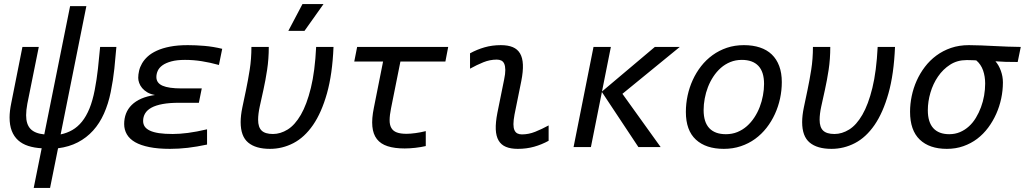

<svg xmlns="http://www.w3.org/2000/svg" viewBox="-20 -720 5018 940"><path d="M225.1 200.2H145L184.1 5.9Q147.5 3.9 118.2 -5.6Q88.9 -15.1 68.6 -33.4Q48.3 -51.8 37.6 -79.3Q26.9 -106.9 26.9 -145Q26.9 -175.8 35.2 -215.8L89.8 -490.2H169.9L113.8 -211.9Q107.9 -180.2 107.9 -155.8Q107.9 -111.3 129.4 -88.9Q150.9 -66.4 196.8 -62L323.2 -689.9H402.8L276.9 -62Q308.1 -68.4 334.2 -83.5Q360.4 -98.6 381.3 -124.5Q402.3 -150.4 418 -188.7Q433.6 -227.1 443.8 -279.8Q453.6 -330.6 459.5 -383.5Q465.3 -436.5 470.2 -490.2H549.8Q545.4 -437 539.8 -383.3Q534.2 -329.6 522 -269Q510.3 -211.4 489 -163.8Q467.8 -116.2 435.8 -80.8Q403.8 -45.4 361.1 -23.2Q318.4 -1 264.2 5.9Z M993.7 -12.2Q943.4 -1.5 899.2 3.7Q855 8.8 812 8.8Q753.9 8.8 711.4 0.2Q668.9 -8.3 641.6 -23.9Q614.3 -39.6 601.1 -62.3Q587.9 -85 587.9 -112.8Q587.9 -140.1 596.9 -163.8Q606 -187.5 624.8 -206.1Q643.6 -224.6 671.9 -237.1Q700.2 -249.5 738.8 -254.9Q716.8 -258.8 701.4 -267.8Q686 -276.9 676 -288.8Q666 -300.8 661.4 -314Q656.7 -327.1 656.7 -338.9Q656.7 -355 660.9 -373.3Q665 -391.6 675.3 -409.4Q685.5 -427.2 703.1 -443.4Q720.7 -459.5 747.8 -471.9Q774.9 -484.4 812.3 -491.7Q849.6 -499 899.9 -499Q937.5 -499 980.7 -495.4Q1023.9 -491.7 1067.9 -481L1051.8 -401.9Q1007.8 -414.1 967.5 -420.4Q927.2 -426.8 885.7 -426.8Q845.7 -426.8 818.8 -419.4Q792 -412.1 775.6 -400.4Q759.3 -388.7 752.4 -373.5Q745.6 -358.4 745.6 -342.8Q745.6 -313.5 775.9 -300.3Q806.2 -287.1 868.7 -287.1H967.8L953.6 -216.8H856Q809.6 -216.8 776.4 -210.7Q743.2 -204.6 721.9 -193.1Q700.7 -181.6 690.7 -165Q680.7 -148.4 680.7 -127.9Q680.7 -112.3 688.5 -100.6Q696.3 -88.9 713.6 -80.6Q731 -72.3 758.5 -68.1Q786.1 -64 825.7 -64Q858.9 -64 900.4 -69.3Q941.9 -74.7 993.7 -86.9Z M1612.8 -490.2Q1607.4 -357.4 1580.8 -262.9Q1554.2 -168.5 1512.5 -107.9Q1470.7 -47.4 1416.5 -19.3Q1362.3 8.8 1301.8 8.8Q1231.9 8.8 1195.1 -22Q1158.2 -52.7 1158.2 -122.1Q1158.2 -154.3 1166.5 -194.1Q1174.8 -233.9 1184.6 -280.3Q1194.3 -326.7 1202.6 -379.2Q1210.9 -431.6 1210.9 -490.2H1295.9Q1295.9 -431.2 1287.8 -378.4Q1279.8 -325.7 1269.8 -280.8Q1259.8 -235.8 1251.7 -198.7Q1243.7 -161.6 1243.7 -133.8Q1243.7 -97.2 1261 -80.6Q1278.3 -64 1316.4 -64Q1353 -64 1388.4 -85.9Q1423.8 -107.9 1452.9 -158Q1481.9 -208 1502 -289.6Q1522 -371.1 1527.8 -490.2ZM1564 -700.2 1470.7 -568.8H1391.6L1460.9 -700.2ZM1090.8 -490.2Z M2064.5 -4.9Q2041.5 0.5 2013.2 3.7Q1984.9 6.8 1961.4 6.8Q1911.6 6.8 1877.7 -4.2Q1843.8 -15.1 1825.2 -39.1Q1806.6 -63 1803 -100.8Q1799.3 -138.7 1810.5 -192.9L1855.5 -418.9H1714.4L1728.5 -490.2H2174.3L2160.6 -418.9H1940.4L1894.5 -189.9Q1887.7 -156.2 1887.5 -132.6Q1887.2 -108.9 1895.8 -93.8Q1904.3 -78.6 1922.4 -71.8Q1940.4 -64.9 1970.2 -64.9Q1988.8 -64.9 2014.4 -68.4Q2040 -71.8 2064.5 -78.1Z M2666 -30.8Q2632.3 -12.2 2595 -1.7Q2557.6 8.8 2515.1 8.8Q2480.5 8.8 2457 -1Q2433.6 -10.7 2421.1 -32Q2408.7 -53.2 2407.2 -86.4Q2405.8 -119.6 2415 -167L2448.2 -331.1Q2454.1 -358.9 2453.9 -377.7Q2453.6 -396.5 2448.7 -407.7Q2443.8 -418.9 2434.3 -423.6Q2424.8 -428.2 2412.1 -428.2Q2378.9 -428.2 2346.7 -415.3Q2314.5 -402.3 2281.2 -383.8V-459Q2314.9 -477.5 2352.3 -488.3Q2389.6 -499 2432.1 -499Q2466.8 -499 2490.2 -489.3Q2513.7 -479.5 2526.1 -458.3Q2538.6 -437 2540 -403.8Q2541.5 -370.6 2532.2 -323.2L2499 -159.2Q2493.7 -130.9 2493.7 -112.3Q2493.7 -93.8 2498.8 -82.5Q2503.9 -71.3 2513.2 -66.7Q2522.5 -62 2535.2 -62Q2568.4 -62 2600.6 -75Q2632.8 -87.9 2666 -106Z M3214.4 0H3105.5L2926.8 -269.5L2873 0H2788.1L2885.7 -490.2H2970.7L2927.2 -272L3186 -490.2H3308.1L3027.3 -260.7Z M3523.9 8.8Q3436 8.8 3387 -36.4Q3337.9 -81.5 3337.9 -171.9Q3337.9 -212.4 3346.4 -252.2Q3355 -292 3371.6 -328.4Q3388.2 -364.7 3412.6 -396Q3437 -427.2 3468.8 -450.2Q3500.5 -473.1 3538.8 -486.1Q3577.1 -499 3622.1 -499Q3666 -499 3700.4 -487.5Q3734.9 -476.1 3758.5 -453.4Q3782.2 -430.7 3794.9 -396.7Q3807.6 -362.8 3807.6 -317.9Q3807.6 -277.8 3799.1 -238Q3790.5 -198.2 3773.9 -161.9Q3757.3 -125.5 3732.9 -94.2Q3708.5 -63 3677 -40Q3645.5 -17.1 3606.9 -4.2Q3568.4 8.8 3523.9 8.8ZM3720.7 -309.1Q3720.7 -368.2 3692.9 -397.5Q3665 -426.8 3611.8 -426.8Q3581.5 -426.8 3555.7 -416.3Q3529.8 -405.8 3509 -387.5Q3488.3 -369.1 3472.4 -345Q3456.5 -320.8 3446 -293.7Q3435.5 -266.6 3430.2 -237.5Q3424.8 -208.5 3424.8 -181.2Q3424.8 -122.1 3452.6 -92.5Q3480.5 -63 3533.7 -63Q3564.5 -63 3590.1 -73.5Q3615.7 -84 3636.5 -102.3Q3657.2 -120.6 3673.1 -144.8Q3689 -168.9 3699.5 -196.3Q3710 -223.6 3715.3 -252.7Q3720.7 -281.7 3720.7 -309.1Z M4361.8 -490.2Q4356.4 -357.4 4329.8 -262.9Q4303.2 -168.5 4261.5 -107.9Q4219.7 -47.4 4165.5 -19.3Q4111.3 8.8 4050.8 8.8Q3981 8.8 3944.1 -22Q3907.2 -52.7 3907.2 -122.1Q3907.2 -154.3 3915.5 -194.1Q3923.8 -233.9 3933.6 -280.3Q3943.4 -326.7 3951.7 -379.2Q3960 -431.6 3960 -490.2H4044.9Q4044.9 -431.2 4036.9 -378.4Q4028.8 -325.7 4018.8 -280.8Q4008.8 -235.8 4000.7 -198.7Q3992.7 -161.6 3992.7 -133.8Q3992.7 -97.2 4010 -80.6Q4027.3 -64 4065.4 -64Q4102.1 -64 4137.5 -85.9Q4172.9 -107.9 4201.9 -158Q4231 -208 4251 -289.6Q4271 -371.1 4276.9 -490.2Z M4853.5 -419.9Q4869.6 -401.9 4879.9 -373.8Q4890.1 -345.7 4890.1 -316.9Q4890.1 -277.3 4881.8 -238Q4873.5 -198.7 4857.4 -162.6Q4841.3 -126.5 4817.9 -95Q4794.4 -63.5 4764.2 -40.5Q4733.9 -17.6 4696.5 -4.4Q4659.2 8.8 4615.7 8.8Q4530.3 8.8 4482.9 -36.6Q4435.5 -82 4435.5 -172.9Q4435.5 -210.9 4443.6 -249.8Q4451.7 -288.6 4467.8 -324.7Q4483.9 -360.8 4508.1 -392.6Q4532.2 -424.3 4564.2 -448Q4596.2 -471.7 4636 -485.4Q4675.8 -499 4723.6 -499Q4752.4 -499 4784.2 -497.6Q4815.9 -496.1 4848.9 -494.6Q4881.8 -493.2 4914.6 -491.7Q4947.3 -490.2 4977.5 -490.2L4962.4 -416.5Q4930.7 -416.5 4903.6 -417.2Q4876.5 -418 4853.5 -419.9ZM4759.8 -424.3Q4755.4 -424.8 4749 -425Q4742.7 -425.3 4731.9 -425.5Q4721.2 -425.8 4719 -425.8Q4716.8 -425.8 4711.4 -425.8Q4666.5 -425.8 4631.6 -403.3Q4596.7 -380.9 4572.3 -345.2Q4547.9 -309.6 4535.2 -266.1Q4522.5 -222.7 4522.5 -180.2Q4522.5 -122.1 4549.3 -92.5Q4576.2 -63 4627.4 -63Q4655.8 -63 4679.9 -73.2Q4704.1 -83.5 4723.6 -101.3Q4743.2 -119.1 4757.8 -143.3Q4772.5 -167.5 4782.7 -195.1Q4793 -222.7 4798.1 -252.2Q4803.2 -281.7 4803.2 -311Q4803.2 -345.7 4793 -375.2Q4782.7 -404.8 4759.8 -424.3Z"/></svg>

Font: Code New Roman
Style: Italic
Weight: 400
Italic angle: -11°
Monospace: yes
Designer: Sam Radian
Foundry: Code New Roman
Version: Version 1.508 October 19, 2014